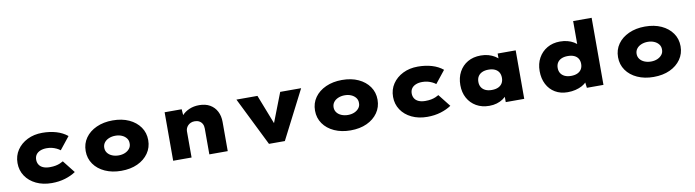

<svg xmlns="http://www.w3.org/2000/svg" viewBox="-32 -1407 7549 2086"><g transform="rotate(-10 3743.0 -364.5)"><path d="M417 10Q320 10 245 -26Q170 -62 128 -125Q86 -188 86 -268Q86 -349 128 -411.5Q170 -474 242.5 -510Q315 -546 407 -546Q491 -546 561.5 -525Q632 -504 683 -462L573 -324Q556 -338 532.5 -349Q509 -360 483.5 -366.5Q458 -373 426 -373Q384 -373 353.5 -360Q323 -347 307.5 -324Q292 -301 292 -269Q292 -238 307 -214Q322 -190 352 -177Q382 -164 425 -164Q462 -164 489.5 -169.5Q517 -175 538 -184Q559 -193 574 -202L682 -65Q632 -31 564.5 -10.5Q497 10 417 10Z M1183 10Q1083 10 1004.5 -25.5Q926 -61 882 -124Q838 -187 838 -268Q838 -350 882 -412.5Q926 -475 1004.5 -510.5Q1083 -546 1183 -546Q1286 -546 1363 -510.5Q1440 -475 1484 -412.5Q1528 -350 1528 -268Q1528 -187 1484 -124Q1440 -61 1363 -25.5Q1286 10 1183 10ZM1184 -160Q1223 -160 1254.5 -173.5Q1286 -187 1305 -211.5Q1324 -236 1323 -268Q1324 -301 1305 -325.5Q1286 -350 1254.5 -363.5Q1223 -377 1184 -377Q1145 -377 1112.5 -363.5Q1080 -350 1061.5 -325.5Q1043 -301 1043 -268Q1043 -236 1061.5 -211.5Q1080 -187 1112.5 -173.5Q1145 -160 1184 -160Z M1756 0V-535H1944L1954 -405L1906 -391Q1917 -434 1948.5 -469Q1980 -504 2029 -525Q2078 -546 2138 -546Q2208 -546 2257 -517.5Q2306 -489 2332 -438.5Q2358 -388 2358 -322V0H2155V-286Q2155 -315 2143.5 -336.5Q2132 -358 2110.5 -370Q2089 -382 2060 -382Q2035 -382 2016 -373.5Q1997 -365 1984 -351Q1971 -337 1965 -321Q1959 -305 1959 -289V0H1858Q1813 0 1787.5 0Q1762 0 1756 0Z M2813 0 2548 -535H2780L2936 -135H2876L3031 -535H3262L2988 0Z M3713 10Q3613 10 3534.5 -25.5Q3456 -61 3412 -124Q3368 -187 3368 -268Q3368 -350 3412 -412.5Q3456 -475 3534.5 -510.5Q3613 -546 3713 -546Q3816 -546 3893 -510.5Q3970 -475 4014 -412.5Q4058 -350 4058 -268Q4058 -187 4014 -124Q3970 -61 3893 -25.5Q3816 10 3713 10ZM3714 -160Q3753 -160 3784.5 -173.5Q3816 -187 3835 -211.5Q3854 -236 3853 -268Q3854 -301 3835 -325.5Q3816 -350 3784.5 -363.5Q3753 -377 3714 -377Q3675 -377 3642.5 -363.5Q3610 -350 3591.5 -325.5Q3573 -301 3573 -268Q3573 -236 3591.5 -211.5Q3610 -187 3642.5 -173.5Q3675 -160 3714 -160Z M4560 10Q4463 10 4388 -26Q4313 -62 4271 -125Q4229 -188 4229 -268Q4229 -349 4271 -411.5Q4313 -474 4385.5 -510Q4458 -546 4550 -546Q4634 -546 4704.5 -525Q4775 -504 4826 -462L4716 -324Q4699 -338 4675.5 -349Q4652 -360 4626.5 -366.5Q4601 -373 4569 -373Q4527 -373 4496.5 -360Q4466 -347 4450.5 -324Q4435 -301 4435 -269Q4435 -238 4450 -214Q4465 -190 4495 -177Q4525 -164 4568 -164Q4605 -164 4632.5 -169.5Q4660 -175 4681 -184Q4702 -193 4717 -202L4825 -65Q4775 -31 4707.5 -10.5Q4640 10 4560 10Z M5244 9Q5162 9 5100.5 -26.5Q5039 -62 5005 -124Q4971 -186 4971 -267Q4971 -349 5005 -412Q5039 -475 5100 -510.5Q5161 -546 5245 -546Q5291 -546 5329 -535Q5367 -524 5396.5 -506Q5426 -488 5446.5 -465.5Q5467 -443 5475 -422L5430 -417V-535H5629V0H5425V-142L5468 -130Q5462 -103 5442.5 -78Q5423 -53 5394 -33.5Q5365 -14 5327 -2.5Q5289 9 5244 9ZM5300 -156Q5342 -156 5371 -169.5Q5400 -183 5415 -208Q5430 -233 5430 -267Q5430 -303 5415 -328Q5400 -353 5371 -366.5Q5342 -380 5300 -380Q5259 -380 5230 -366.5Q5201 -353 5185.5 -328Q5170 -303 5170 -267Q5170 -233 5185.5 -208Q5201 -183 5230 -169.5Q5259 -156 5300 -156Z M6108 11Q6029 11 5970 -24Q5911 -59 5878.5 -122Q5846 -185 5846 -267Q5846 -349 5880.5 -411.5Q5915 -474 5976.5 -510Q6038 -546 6118 -546Q6163 -546 6201 -536Q6239 -526 6269 -508Q6299 -490 6318.5 -467Q6338 -444 6344 -418L6299 -404V-740H6503V0H6320L6304 -129L6345 -116Q6340 -90 6320 -67Q6300 -44 6268 -26.5Q6236 -9 6195 1Q6154 11 6108 11ZM6174 -157Q6216 -157 6245 -170.5Q6274 -184 6289 -208.5Q6304 -233 6304 -267Q6304 -301 6289 -325.5Q6274 -350 6245 -363Q6216 -376 6174 -376Q6134 -376 6105 -363Q6076 -350 6060.5 -325.5Q6045 -301 6045 -267Q6045 -233 6060.5 -208.5Q6076 -184 6105 -170.5Q6134 -157 6174 -157Z M7056 10Q6956 10 6877.5 -25.5Q6799 -61 6755 -124Q6711 -187 6711 -268Q6711 -350 6755 -412.5Q6799 -475 6877.5 -510.5Q6956 -546 7056 -546Q7159 -546 7236 -510.5Q7313 -475 7357 -412.5Q7401 -350 7401 -268Q7401 -187 7357 -124Q7313 -61 7236 -25.5Q7159 10 7056 10ZM7057 -160Q7096 -160 7127.5 -173.5Q7159 -187 7178 -211.5Q7197 -236 7196 -268Q7197 -301 7178 -325.5Q7159 -350 7127.5 -363.5Q7096 -377 7057 -377Q7018 -377 6985.5 -363.5Q6953 -350 6934.5 -325.5Q6916 -301 6916 -268Q6916 -236 6934.5 -211.5Q6953 -187 6985.5 -173.5Q7018 -160 7057 -160Z"/></g></svg>

Font: Lexend Giga Black
Style: Regular
Weight: 900
Designer: Bonnie Shaver-Troup, Thomas Jockin
Foundry: Lexend
Version: Version 1.007